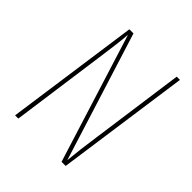

<svg xmlns="http://www.w3.org/2000/svg" viewBox="-189 -802 923 923"><g transform="rotate(45 272.0 -340.5)"><path d="M407 0H379L173 -658Q169 -600 151 -476L85 0H63L159 -681H187L393 -25Q400 -103 415 -205L481 -681H503Z"/></g></svg>

Font: Fira Sans Extra Condensed Thin
Style: Italic
Weight: 250
Width: 3
Italic angle: -8°
Designer: Carrois Corporate & Edenspiekermann AG
Foundry: Carrois Corporate GbR & Edenspiekermann AG
Version: Version 4.203